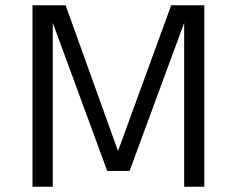

<svg xmlns="http://www.w3.org/2000/svg" viewBox="-20 -710 900 730"><path d="M756.8 0H680.2V-623L472.7 -60.1H387.7L180.7 -623V0H103.5V-689.9H229.5L428.7 -135.7L630.9 -689.9H756.8Z"/></svg>

Font: Acari Sans
Style: Regular
Weight: 400
Designer: Alfredo Marco Pradil and Stefan Peev
Foundry: Hanken Design Co.
Version: Version 1.045;February 4, 2021;FontCreator 13.0.0.2655 64-bi